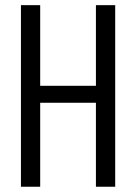

<svg xmlns="http://www.w3.org/2000/svg" viewBox="-20 -710 518 730"><path d="M418 -690.4V0H344.7V-319.3H132.8V0H59.6V-690.4H132.8V-383.8H344.7V-690.4Z"/></svg>

Font: Altinn-DIN Condensed
Style: Regular
Weight: 400
Width: 3
Designer: Charles Nix
Foundry: Altinn
Version: Version 2.00